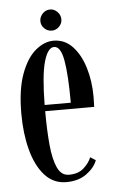

<svg xmlns="http://www.w3.org/2000/svg" viewBox="-50 -682 429 728"><g transform="rotate(-5 165.0 -318.0)"><path d="M173.5 10.5Q124 10.5 91 -26.5Q58 -63.5 41.8 -125.5Q25.5 -187.5 25.5 -263Q25.5 -354.5 47 -413Q68.5 -471.5 102 -499.8Q135.5 -528 171 -528Q213 -528 242.8 -496.8Q272.5 -465.5 288.2 -414.2Q304 -363 304 -302.5Q304 -281.5 303 -264.5H116.5Q116.5 -191.5 121.8 -135.8Q127 -80 141.8 -48.2Q156.5 -16.5 185.5 -16.5Q221.5 -16.5 242.5 -35.8Q263.5 -55 271 -75.5L291.5 -62.5Q281 -34 250.2 -11.8Q219.5 10.5 173.5 10.5ZM171 -504Q147 -504 132.2 -452.2Q117.5 -400.5 116.5 -288H216Q216 -393.5 206.2 -448.8Q196.5 -504 171 -504ZM168.5 -566.5Q152 -566.5 140 -578.2Q128 -590 128 -606Q128 -622.5 140 -634.8Q152 -647 168.5 -647Q184 -647 196 -634.8Q208 -622.5 208 -606Q208 -590 196 -578.2Q184 -566.5 168.5 -566.5Z"/></g></svg>

Font: Imbue 50pt Medium
Style: Regular
Weight: 500
Designer: Tyler Finck
Foundry: Etcetera Type Company
Version: Version 1.102; ttfautohint (v1.8.3)